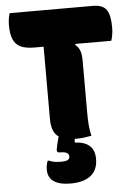

<svg xmlns="http://www.w3.org/2000/svg" viewBox="-62 -746 724 1040"><g transform="rotate(-5 300.0 -226.0)"><path d="M31 -700H483Q537 -700 557 -670.5Q577 -641 577 -575Q577 -556 574 -537Q571 -518 566 -503H147Q100 -503 72.5 -516.5Q45 -530 33 -559Q21 -588 21 -634Q21 -653 23.5 -670Q26 -687 31 -700ZM414 0Q394 4 374 6.5Q354 9 331 9Q259 9 228.5 -18Q198 -45 198 -110Q198 -164 198 -218Q198 -272 198 -327Q198 -382 198 -437Q198 -492 198 -547H390L369 -498Q383 -487 390 -473.5Q397 -460 399.5 -444.5Q402 -429 402 -408Q402 -361 402 -313.5Q402 -266 402 -219Q402 -172 402 -125Q402 -89 404.5 -58Q407 -27 414 0ZM428 127Q428 187 389.5 217.5Q351 248 280 248Q237 248 209.5 237.5Q182 227 169.5 208Q157 189 157 163Q157 153 158 145Q159 137 161 129.5Q163 122 166 114H172Q186 120 200.5 123Q215 126 240 126Q262 126 273.5 120.5Q285 115 285 101Q285 89 274.5 82Q264 75 235 75Q225 75 222 70Q219 65 220 60Q221 51 225 33.5Q229 16 234.5 -4Q240 -24 247 -42Q254 -60 260 -70Q264 -76 271 -79Q278 -82 293.5 -83.5Q309 -85 338 -85Q336 -73 333.5 -58.5Q331 -44 328.5 -29Q326 -14 324.5 -1.5Q323 11 321 19V29Q373 31 400.5 55Q428 79 428 127Z"/></g></svg>

Font: Recursive Monospace Casual Black
Style: Regular
Weight: 900
Version: Version 1.047